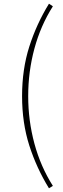

<svg xmlns="http://www.w3.org/2000/svg" viewBox="-20 -824 339 1035"><path d="M244 191Q177 82 138 -39.5Q99 -161 99 -306Q99 -451 138 -573Q177 -695 244 -804L265 -790Q199 -686 165.5 -562Q132 -438 132 -306Q132 -174 165.5 -50Q199 74 265 178Z"/></svg>

Font: Noto Sans JP Thin Thin
Style: Regular
Weight: 250
Version: Version 2.004-H2;hotconv 1.0.118;makeotfexe 2.5.65603